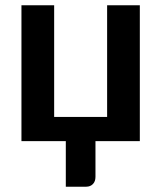

<svg xmlns="http://www.w3.org/2000/svg" viewBox="-20 -533 610 725"><path d="M61 -513H184.5V-91.5H384.5V-513H508V0H340.5V135Q340.5 152 330.8 162Q321 172 305.5 172H228.5V0H61Z"/></svg>

Font: Lato
Style: Bold
Weight: 700
Designer: Lukasz Dziedzic
Foundry: tyPoland Lukasz Dziedzic
Version: Version 2.007; 2014-02-27